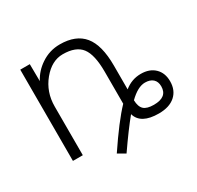

<svg xmlns="http://www.w3.org/2000/svg" viewBox="-140 -692 977 954"><g transform="rotate(-30 349.0 -215.0)"><path d="M491.2 -108.4Q492.2 -71.3 509.3 -55.2Q526.4 -39.1 566.4 -39.1Q643.6 -39.1 643.6 -100.6Q643.6 -127.9 627.4 -142.6Q611.3 -157.2 582 -157.2Q541 -157.2 491.2 -108.4ZM134.8 1H78.1V-522.5H132.8L133.8 -424.8Q158.2 -470.7 202.1 -500Q251 -533.2 310.5 -533.2Q402.3 -533.2 446.8 -479Q491.2 -424.8 491.2 -307.6V-170.9Q533.2 -205.1 585.9 -205.1Q635.7 -205.1 665 -176.8Q694.3 -148.4 694.3 -100.6Q694.3 -48.8 660.6 -19Q627 10.7 566.4 10.7Q462.9 10.7 444.3 -55.7Q396.5 2 327.1 102.5L285.2 78.1Q375 -55.7 436.5 -120.1V-303.7Q436.5 -401.4 405.3 -442.4Q374 -483.4 298.8 -483.4Q235.4 -483.4 185.1 -422.4Q134.8 -361.3 134.8 -278.3Z"/></g></svg>

Font: Gen Shin Gothic Light
Style: Regular
Weight: 200
Designer: [Source Han Sans]
Ryoko NISHIZUKA  (kana & ideographs); Paul D. Hunt (Latin, Greek & Cyrillic); Wenlong ZHANG  (bopomofo
Version: Version 1.002.20150607